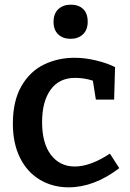

<svg xmlns="http://www.w3.org/2000/svg" viewBox="-20 -790 555 821"><path d="M490 -71Q383 11 273 11Q205 11 150.5 -21.5Q96 -54 65.5 -115.5Q35 -177 35 -261Q35 -358 71.5 -421.5Q108 -485 168 -514Q228 -543 299 -543Q343 -543 391 -531.5Q439 -520 472 -503L468 -364H390L377 -445Q341 -457 301 -457Q233 -457 196.5 -406.5Q160 -356 160 -268Q160 -177 198 -127.5Q236 -78 300 -78Q366 -78 450 -133ZM209 -696Q209 -732 229.5 -751Q250 -770 283 -770Q316 -770 335.5 -751.5Q355 -733 355 -697Q355 -662 334.5 -643Q314 -624 282 -624Q249 -624 229 -643Q209 -662 209 -696Z"/></svg>

Font: Bitter Pro SemiBold
Style: Regular
Weight: 600
Designer: Sol Matas, and Bitter project Authors
Foundry: Sol Matas
Version: Version 1.010